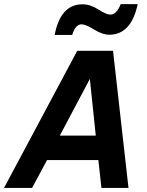

<svg xmlns="http://www.w3.org/2000/svg" viewBox="-74 -926 726 946"><path d="M559.1 0H425.8L410.6 -137.2H157.7L84 0H-54.2L306.6 -675.8H482.9ZM397.9 -257.8 368.7 -537.1 220.7 -257.8ZM281.7 -753.9H195.3Q224.1 -904.8 332.5 -904.8Q371.1 -904.8 410.4 -879.4Q449.7 -854 469.7 -854Q501 -854 520.5 -905.8H604.5Q572.3 -754.9 464.4 -754.9Q430.7 -754.9 389.6 -780.5Q348.6 -806.2 327.6 -806.2Q297.9 -806.2 281.7 -753.9Z"/></svg>

Font: Cadman
Style: Bold Italic
Weight: 700
Italic angle: -12°
Designer: Paul James MIller
Foundry: High-Logic / Made with FontCreator
Version: Version 2.114;March 28, 2021;FontCreator 13.0.0.2683 64-bit